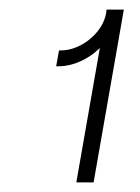

<svg xmlns="http://www.w3.org/2000/svg" viewBox="-20 -720 291 400"><path d="M188 -620 139 -340H175L238 -700H202L201 -692C194 -652 150 -616 109 -615H103L97 -582H104C132 -582 165 -597 188 -620Z"/></svg>

Font: Fixel Text 20240404 ExtraLight
Style: Italic
Weight: 200
Width: 4
Italic angle: -10°
Designer: AlfaBravo + MacPaw
Foundry: Kyrylo Tkachov, Marchela Mozhyna, Serhii Makarenko, Maria Weinstein, Zakhar Kryvoshyya
Version: Version 1.211;Glyphs 3.2 (3225)